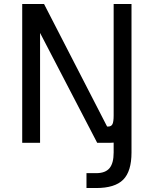

<svg xmlns="http://www.w3.org/2000/svg" viewBox="-20 -720 763 968"><path d="M416 153H465Q511 153 532 128Q553 103 553 49V-1L534 0H470L182 -554V0H92V-700H202L520 -82H525Q541 -82 547 -94Q553 -106 553 -138V-700H643V49Q643 144 601 186Q559 228 465 228H416Z"/></svg>

Font: KoHo Medium
Style: Regular
Weight: 500
Version: Version 1.000; ttfautohint (v1.6)